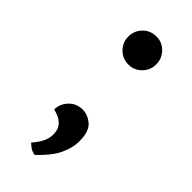

<svg xmlns="http://www.w3.org/2000/svg" viewBox="-198 -527 671 671"><g transform="rotate(45 137.5 -191.0)"><path d="M140 -349Q110 -349 90 -369.5Q70 -390 70 -418Q70 -447 90 -467.5Q110 -488 140 -488Q168 -488 188 -467.5Q208 -447 208 -418Q208 -390 188 -369.5Q168 -349 140 -349ZM131 106Q119 104 110 98.5Q101 93 92 84Q109 65 118 46.5Q127 28 127 9Q127 -14 116.5 -27Q106 -40 92.5 -46Q79 -52 67 -55Q67 -82 87 -103.5Q107 -125 138 -125Q164 -125 186 -106Q208 -87 208 -39Q208 -4 190.5 31.5Q173 67 131 106Z"/></g></svg>

Font: Arima SemiBold
Style: Regular
Weight: 600
Designer: Joana Correia and Natanael Gama
Foundry: NDISCOVER
Version: Version 1.101;gftools[0.9.23]